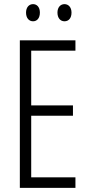

<svg xmlns="http://www.w3.org/2000/svg" viewBox="-20 -909 432 929"><path d="M106 -848C106 -822 120 -806 140 -806C159 -806 173 -821 173 -848C173 -874 159 -889 140 -889C120 -889 106 -873 106 -848ZM258 -848C258 -822 272 -806 292 -806C312 -806 326 -821 326 -848C326 -874 311 -889 292 -889C273 -889 258 -874 258 -848ZM345 0V-51H131V-349H333V-399H131V-664H345V-714H76V0Z"/></svg>

Font: Noto Sans Lao ExtraCondensed Light
Style: Regular
Weight: 300
Width: 2
Designer: Monotype Design Team
Foundry: Monotype Imaging Inc.
Version: Version 2.003